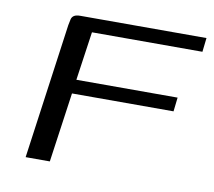

<svg xmlns="http://www.w3.org/2000/svg" viewBox="-59 -527 662 594"><g transform="rotate(10 272.0 -230.0)"><path d="M57 0 116 -425Q118 -437 120 -444.5Q122 -452 128.5 -456Q135 -460 148 -460H544L539 -416H192L170 -263H488L483 -219H164L133 0Z"/></g></svg>

Font: Genos
Style: Italic
Weight: 400
Italic angle: -8°
Version: Version 1.010